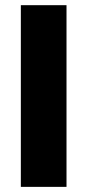

<svg xmlns="http://www.w3.org/2000/svg" viewBox="-20 -728 341 748"><path d="M239.1 -707.8V0H61.2V-707.8Z"/></svg>

Font: Khula ExtraBold
Style: Regular
Weight: 800
Designer: Erin McLaughlin, Steve Matteson
Version: Version 1.002;PS 1.0;hotconv 1.0.72;makeotf.lib2.5.5900; ttf